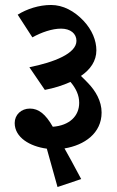

<svg xmlns="http://www.w3.org/2000/svg" viewBox="-20 -654 469 771"><path d="M211 97 306 65C274 4 254 -31 239 -58C319 -71 388 -119 388 -202C388 -248 364 -289 333 -321C324 -331 314 -340 305 -349C343 -375 367 -409 367 -452C367 -491 350 -534 315 -571C278 -610 233 -634 185 -634C136 -634 88 -618 51 -595L110 -504C146 -524 189 -539 225 -539C263 -539 287 -519 287 -490C287 -439 197 -404 98 -384L160 -293C197 -300 232 -311 263 -325C285 -299 298 -272 298 -241C298 -188 259 -150 192 -145C163 -196 135 -218 100 -218C65 -218 39 -193 39 -160C39 -102 100 -66 168 -57C180 -14 197 47 211 97Z"/></svg>

Font: Noto Serif Devanagari SemiCondensed SemiBold
Style: Regular
Weight: 600
Width: 4
Designer: Universal Thirst, Indian Type Foundry and the Monotype Design Team
Foundry: Monotype Imaging Inc.
Version: Version 2.004